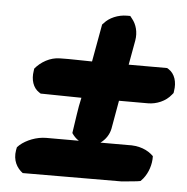

<svg xmlns="http://www.w3.org/2000/svg" viewBox="-45 -585 630 647"><g transform="rotate(5 270.0 -261.5)"><path d="M62 -328C57 -298 66 -271 86 -258L92 -254H99C143 -254 186 -252 230 -252C221 -214 217 -174 211 -138L210 -131C216 -122 224 -113 234 -107H124C91 -107 57 -93 36 -75L28 -67L26 -57C20 -22 35 3 55 18H63C171 18 281 17 387 17H390C407 15 425 14 441 12L453 10L462 0C478 -20 488 -49 487 -77C467 -97 438 -109 398 -107H307C324 -119 336 -137 340 -157L357 -253H455C484 -253 515 -266 533 -289L538 -295L539 -302C544 -332 536 -360 514 -374L509 -377H379L394 -460C399 -489 391 -515 377 -532L370 -541H359C329 -541 299 -528 283 -509L278 -504L255 -377C220 -377 184 -379 147 -378C113 -378 82 -359 63 -336Z"/></g></svg>

Font: Snowfall
Style: BlkObl
Weight: 900
Designer: Jasper
Foundry: Cannot Into Space Fonts
Version: Version 0.9